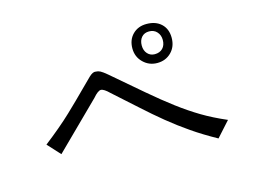

<svg xmlns="http://www.w3.org/2000/svg" viewBox="-84 -851 1168 881"><g transform="rotate(-15 500.0 -410.5)"><path d="M139 -231 84 -291Q164 -353 217 -403.5Q270 -454 304 -488.5Q338 -523 357 -541Q376 -559 389 -556Q400 -556 410.5 -550.5Q421 -545 440 -529Q524 -457 585 -405Q646 -353 698.5 -313.5Q751 -274 802 -243.5Q853 -213 918 -185L854 -114Q789 -150 737.5 -185.5Q686 -221 637.5 -260.5Q589 -300 539 -345.5Q489 -391 428 -445Q417 -456 407 -462.5Q397 -469 390 -469Q376 -469 352 -441ZM579 -615Q579 -656 604.5 -681.5Q630 -707 670 -707Q714 -707 740 -682.5Q766 -658 766 -616Q766 -574 739.5 -547.5Q713 -521 673 -521Q634 -521 606.5 -548Q579 -575 579 -615ZM724 -617Q724 -640 710 -655.5Q696 -671 673 -671Q650 -671 637 -656Q624 -641 624 -617Q624 -593 637.5 -578Q651 -563 672 -563Q696 -563 710 -577.5Q724 -592 724 -617Z"/></g></svg>

Font: D2Coding
Style: Regular
Weight: 400
Monospace: yes
Designer: Yong-Rak Park; Jeong-Hwan Yoon; Sang-Min Lee;
Foundry: NHN Corporation
Version: Version 1.3.2; Build 20180524